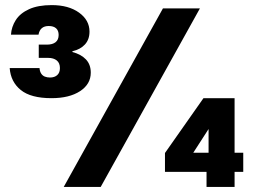

<svg xmlns="http://www.w3.org/2000/svg" viewBox="-20 -733 998 753"><path d="M182 -348Q101 -348 61.5 -380Q22 -412 18 -466H135Q136 -453 141.5 -444.5Q147 -436 156 -432.5Q165 -429 176 -429Q194 -429 204.5 -438.5Q215 -448 215 -466Q215 -486 202.5 -496Q190 -506 169 -506H132V-558H164Q186 -558 198 -567.5Q210 -577 210 -596Q210 -613 200 -622Q190 -631 171 -631Q154 -631 144 -622.5Q134 -614 131 -597H23Q25 -628 42 -654.5Q59 -681 94 -697Q129 -713 183 -713Q249 -713 290 -683.5Q331 -654 331 -609Q331 -578 313 -558.5Q295 -539 264 -532V-529Q298 -520 317 -500Q336 -480 336 -448Q336 -403 294 -375.5Q252 -348 182 -348ZM230 0 619 -700H764L375 0ZM790 0V-59H627V-133L778 -348H900V-134H934V-59H900V0ZM738 -134H798V-227Z"/></svg>

Font: DM Sans 12pt Black
Style: Regular
Weight: 900
Version: Version 4.004;gftools[0.9.30]